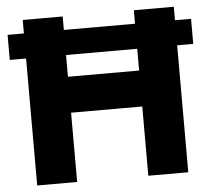

<svg xmlns="http://www.w3.org/2000/svg" viewBox="-51 -755 887 809"><g transform="rotate(-5 393.0 -350.0)"><path d="M5 -537V-643H74V-700H243V-643H544V-700H713V-643H781V-537H713V0H544V-293H243V0H74V-537ZM243 -445H544V-537H243Z"/></g></svg>

Font: Jost*
Style: Bold
Weight: 700
Version: Version 3.7